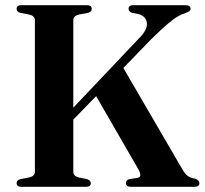

<svg xmlns="http://www.w3.org/2000/svg" viewBox="-20 -720 790 740"><path d="M262.5 -58Q262.5 -41.5 283.5 -36L316 -29.5Q330 -24.5 330 -14Q330 0 311.5 0H62.5Q44 0 44 -14Q44 -26 58.5 -29.5L92 -36Q114.5 -41 114.5 -58V-642Q114.5 -659 92 -664L58.5 -670.5Q44 -674 44 -686Q44 -700 62.5 -700H314.5Q333.5 -700 333.5 -686Q333.5 -674 319 -670.5L285 -664Q262.5 -659 262.5 -642V-305L515.5 -572Q548 -604 546.2 -630Q544.5 -656 515 -665.5L489 -670.5Q475.5 -675.5 475.5 -686Q475.5 -700 494 -700H695.5Q714.5 -700 714.5 -686Q714.5 -676 695 -670Q680.5 -665.5 665 -656.5Q649.5 -647.5 625.2 -627Q601 -606.5 560.5 -566.5L455.5 -458L681 -70.5Q692 -51 703 -42.5Q714 -34 731.5 -31.5Q748.5 -26 748.5 -14Q748.5 0 729 0H484.5Q465.5 0 465.5 -14.5Q465.5 -26 478 -29.5L510 -34.5Q519.5 -36.5 520.8 -44Q522 -51.5 513 -68L350.5 -349.5L262.5 -259Z"/></svg>

Font: Fraunces 72pt SemiBold
Style: Regular
Weight: 600
Version: Version 1.000;[b76b70a41]